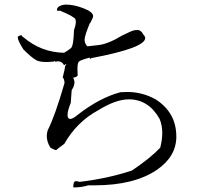

<svg xmlns="http://www.w3.org/2000/svg" viewBox="-20 -788 860 833"><path d="M304 25Q334 25 363 16H391Q563 16 662 -52Q745 -110 745 -195Q745 -300 655 -357Q598 -389 531 -389L503 -388Q412 -364 316 -289Q296 -272 285 -272Q273 -272 273 -290Q273 -307 287 -342L291 -397Q303 -415 303 -430Q303 -441 297 -451Q310 -452 317 -460L316 -489Q316 -514 322 -520.5Q328 -527 368 -538Q370 -533 373 -533Q375 -533 377 -536Q610 -580 610 -623Q610 -630 602 -638Q592 -658 576 -658Q575 -658 564.5 -657Q554 -656 510 -634Q449 -597 407.5 -592.5Q366 -588 359 -587Q347 -599 347 -616Q347 -625 353.5 -644.5Q360 -664 370 -688V-687Q372 -687 383 -712L384 -718Q384 -736 342.5 -752Q301 -768 267 -768H263Q227 -764 227 -744Q227 -741 232 -741L240 -742Q300 -717 307 -705Q309 -700 309 -693Q309 -680 301 -657Q299 -589 288 -579.5Q277 -570 258 -559Q159 -561 82 -626Q74 -631 74 -634V-636Q71 -636 58 -630L57 -626Q57 -612 82 -573Q116 -539 137 -527Q151 -519 181 -519Q195 -519 214 -521Q214 -523 216 -523Q218 -523 221 -520Q227 -522 232 -522Q249 -522 258 -505Q266 -511 267 -511Q268 -511 268 -510Q268 -509 263 -502Q262 -491 252 -452Q259 -446 260 -428Q218 -283 187 -223Q183 -210 183 -198Q183 -172 199 -147Q217 -137 223 -137Q225 -137 227 -139.5Q229 -142 259 -164Q313 -259 405 -309Q482 -357 539 -357Q624 -357 672 -273Q684 -245 684 -211Q684 -181 675 -147Q630 -100 552 -48Q446 -13 325 1Q316 -2 310 -2Q302 -2 300 6.5Q298 15 298 16.5Q298 18 298 25Z"/></svg>

Font: Xiaobo Songti 小帛宋体
Style: Regular
Weight: 400
Version: Version 1.501;March 17, 2024;FontCreator 14.0.0.2814 64-bit